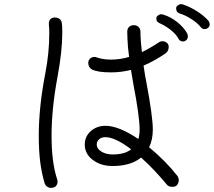

<svg xmlns="http://www.w3.org/2000/svg" viewBox="-20 -870 1040 931"><path d="M954 -738Q936 -760 906.5 -778.5Q877 -797 853 -804Q834 -810 834 -830Q834 -837 841 -843Q848 -849 857 -850Q863 -850 865 -849Q897 -839 932 -817.5Q967 -796 991 -769Q995 -764 997 -753Q997 -742 989.5 -735.5Q982 -729 973 -729Q960 -729 954 -738ZM845 -683Q833 -705 807.5 -725Q782 -745 757 -756Q747 -760 742.5 -765.5Q738 -771 738 -781Q738 -789 746 -795Q754 -801 763 -801Q766 -801 775 -798Q807 -788 838 -764Q869 -740 887 -709Q891 -701 891 -694Q891 -683 884 -676Q877 -669 867 -669Q860 -669 854 -672.5Q848 -676 845 -683ZM280 -757Q282 -744 282 -711Q282 -622 259 -498Q230 -342 230 -212Q230 -83 257 -1Q259 3 259 11Q259 22 253 30Q247 38 237 40Q233 41 226 41Q217 41 208.5 35Q200 29 197 20Q182 -29 175 -84.5Q168 -140 168 -212Q168 -351 200 -516Q219 -614 219 -711Q219 -729 217 -751V-760Q218 -772 226 -778.5Q234 -785 244 -785Q276 -785 280 -757ZM847 2Q847 19 836 30Q829 36 815 36Q797 36 788 24Q726 -51 664 -106Q614 -65 526 -65Q469 -65 430 -94.5Q391 -124 391 -169Q391 -208 420 -234Q449 -260 492 -260Q555 -260 651 -196Q657 -216 657 -242Q657 -305 626 -466Q618 -510 615 -531Q567 -519 518 -519Q454 -519 426 -533Q408 -544 408 -565Q408 -577 416 -585Q424 -593 436 -594Q444 -594 448 -592Q478 -581 519 -581Q562 -581 606 -594Q599 -644 598 -683Q597 -694 597 -718Q598 -733 607 -740.5Q616 -748 629 -748Q643 -748 652 -739Q661 -730 661 -717Q661 -678 668 -617Q707 -636 751 -665Q757 -670 768 -670Q780 -670 789 -662.5Q798 -655 798 -644Q798 -623 785 -613Q731 -575 676 -552Q682 -518 684 -501Q688 -482 689 -475Q721 -305 721 -242Q721 -192 703 -156Q783 -90 841 -16Q845 -11 847 2ZM616 -146Q538 -205 491 -205Q473 -205 461 -195Q449 -185 449 -169Q449 -149 471.5 -135Q494 -121 527 -121Q584 -121 616 -146Z"/></svg>

Font: Tsukimi Rounded
Style: Regular
Weight: 400
Designer: Takashi Funayama
Foundry: Takashi Funayama
Version: Version 1.032; ttfautohint (v1.8.3)